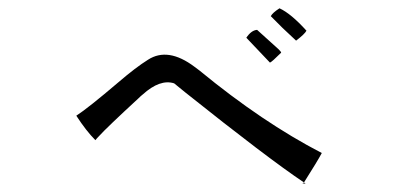

<svg xmlns="http://www.w3.org/2000/svg" viewBox="-20 -550 960 463"><path d="M719 -476Q715 -468 694 -452Q659 -484 633 -511Q637 -519 654 -530Q682 -517 719 -476ZM658 -423Q636 -401 631 -399L574 -459Q586 -477 600 -478L652 -431Q658 -425 658 -423ZM756 -181Q746 -162 713 -110L717 -107L709 -108L712 -109L713 -110Q625 -169 427 -327Q412 -339 400 -349Q366 -360 324 -322Q320 -319 314 -313Q237 -242 219 -222Q214 -217 210 -212Q188 -234 164 -271Q192 -289 266 -352Q308 -388 337 -406Q385 -437 449 -389Q454 -385 461 -380Q613 -255 756 -181Z"/></svg>

Font: cwTeXYen
Style: Medium
Weight: 500
Version: Version 1.17